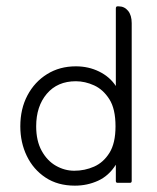

<svg xmlns="http://www.w3.org/2000/svg" viewBox="-20 -576 494 605"><path d="M345 -305V-549Q345 -556 350 -556H354Q372 -556 383.5 -542Q395 -528 395 -503V-6Q395 0 390 0H350Q345 0 345 -6V-57Q323 -22 289 -6.5Q255 9 216 9Q162 9 123.5 -16.5Q85 -42 64.5 -84.5Q44 -127 44 -178Q44 -233 66.5 -275.5Q89 -318 128.5 -342.5Q168 -367 219 -367Q259 -367 292.5 -350.5Q326 -334 345 -305ZM214 -38Q247 -38 276.5 -51Q306 -64 325 -94.5Q344 -125 344 -178Q344 -233 324.5 -263.5Q305 -294 276.5 -307Q248 -320 219 -320Q161 -320 127.5 -280.5Q94 -241 94 -178Q94 -132 111.5 -100.5Q129 -69 156.5 -53.5Q184 -38 214 -38Z"/></svg>

Font: Zain Light
Style: Regular
Weight: 300
Designer: Zain,Boutros
Foundry: Mobile Telecommunications Company (Zain), 2024
Version: Version 1.51; ttfautohint (v1.8.4)